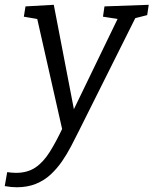

<svg xmlns="http://www.w3.org/2000/svg" viewBox="-73 -552 648 811"><path d="M-53 234 -42.6 175.1Q-32.3 176.4 -23.3 177.3Q-14.3 178.1 -5.2 178.1Q43.1 178.1 76.5 155.6Q110 133.2 138 88.4Q166 43.6 197 -23L192.6 7.1L82.6 -479.5L91.9 -470.5L27.7 -481.5L34.7 -525L154.2 -531.7L245.5 -57.5L224.8 -61.2L427.6 -480.2L431.9 -470.8L362 -481.5L368.3 -525L555.2 -531.7L548.8 -488.2L484.8 -471.9L501.2 -480.9L260 1.6Q244.6 32.3 227.6 65.1Q210.6 97.9 189.3 129Q167.9 160 141.1 185Q114.2 210 78.7 224.5Q43.1 239 -2.6 239Q-25.6 239 -53 234Z"/></svg>

Font: Bitter Thin
Style: Italic
Weight: 100
Italic angle: -9°
Designer: Sol Matas, and Bitter project Authors
Foundry: Sol Matas
Version: Version 2.002